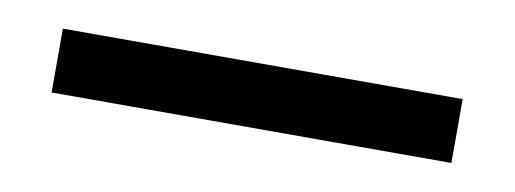

<svg xmlns="http://www.w3.org/2000/svg" viewBox="-25 -22 504 188"><g transform="rotate(10 226.5 72.0)"><path d="M28 103.5V40H425.5V103.5Z"/></g></svg>

Font: Anek Gujarati
Style: Regular
Weight: 400
Designer: Mrunmayee Ghaisas (Gujarati), Yesha Goshar (Latin)
Foundry: Ek Type
Version: Version 1.003